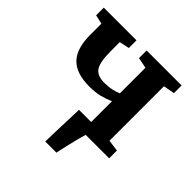

<svg xmlns="http://www.w3.org/2000/svg" viewBox="-193 -707 1038 1038"><g transform="rotate(45 326.0 -188.0)"><path d="M306 180Q306.5 150 307.8 108.2Q309 66.5 310.8 20Q312.5 -26.5 314 -70H407V-229.5Q378.5 -216 344 -207.2Q309.5 -198.5 263.5 -198.5Q164 -198.5 117 -247Q70 -295.5 70 -401V-485L18 -497V-555.5H268V-497L211 -485V-414.5Q211 -332.5 231.8 -301.2Q252.5 -270 308 -270Q338 -270 365.5 -276.2Q393 -282.5 407 -289.5V-485L345.5 -497V-555.5H613V-497L548.5 -485V-68.5L614.5 -59.5V0H435Q430.5 14 423.8 40Q417 66 410.2 94.8Q403.5 123.5 398.2 147Q393 170.5 391 180Z"/></g></svg>

Font: Merriweather
Style: Bold
Weight: 700
Designer: Eben Sorkin
Foundry: Eben Sorkin
Version: Version 2.100; ttfautohint (v1.7.19-72a1) -l 8 -r 50 -G 200 